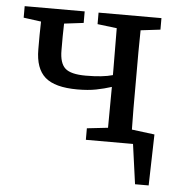

<svg xmlns="http://www.w3.org/2000/svg" viewBox="-48 -532 678 730"><g transform="rotate(5 290.5 -167.0)"><path d="M299 -442V-486H539V-442L464 -433Q463 -394 463 -350.5Q463 -307 463 -271V-215Q463 -179 463 -135.5Q463 -92 464 -54L551 -43L546 152H494L473 0H293V-44L373 -53Q373 -91 373.5 -132.5Q374 -174 374 -209Q346 -200 315.5 -194Q285 -188 244 -188Q158 -188 120.5 -221Q83 -254 83 -327Q83 -353 83 -380Q83 -407 84 -433L17 -442V-486H246V-442L172 -433Q171 -410 171 -385Q171 -360 171 -331Q171 -282 192.5 -262.5Q214 -243 271 -243Q336 -243 374 -254V-271Q374 -308 373.5 -351.5Q373 -395 373 -433Z"/></g></svg>

Font: Source Serif 4 SmText
Style: Regular
Weight: 400
Designer: Frank Grießhammer
Foundry: Adobe
Version: Version 4.005;hotconv 1.1.0;makeotfexe 2.6.0